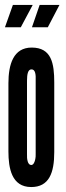

<svg xmlns="http://www.w3.org/2000/svg" viewBox="-24 -747 267 775"><path d="M28 -727 -4 -637H60L108 -727ZM136 -727 105 -637H169L216 -727ZM195 -414C195 -491 184 -555 104 -555C30 -555 10 -487 10 -411V-136C10 -68 23 8 102 8C174 8 195 -49 195 -133ZM120 -126C121 -117 118 -81 102 -81C88 -81 84 -104 85 -126V-421C85 -448 89 -467 103 -467C119 -467 121 -446 120 -421Z"/></svg>

Font: League Gothic Condensed
Style: Regular
Weight: 400
Width: 3
Designer: Tyler Finck
Foundry: The League of Moveable Type
Version: Version 1.001;PS 001.001;hotconv 1.0.56;makeotf.lib2.0.21325